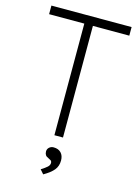

<svg xmlns="http://www.w3.org/2000/svg" viewBox="-136 -776 789 1080"><g transform="rotate(15 258.5 -235.5)"><path d="M230 0V-650H25V-700H492V-650H280V0ZM226 229 205 205Q229 190 240.5 179.5Q252 169 252 156Q252 146 245.5 141.5Q239 137 230 133Q208 125 208 100Q208 86 218.5 76.5Q229 67 244 67Q272 67 287.5 83.5Q303 100 303 128Q303 161 284.5 183.5Q266 206 226 229Z"/></g></svg>

Font: Lexend ExtraLight
Style: Regular
Weight: 200
Designer: Bonnie Shaver-Troup, Thomas Jockin
Foundry: Lexend
Version: Version 1.007; ttfautohint (v1.8.3)